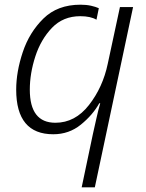

<svg xmlns="http://www.w3.org/2000/svg" viewBox="-20 -562 621 818"><path d="M328 236H384L547 -532H491L439 -290Q418 -190 359 -114.5Q300 -39 216 -39Q107 -39 107 -180Q107 -249 130.5 -321.5Q154 -394 201.5 -443.5Q249 -493 322 -493Q366 -493 391 -478L401 -527Q388 -533 368 -537.5Q348 -542 323 -542Q225 -542 165 -483Q105 -424 77 -340Q49 -256 49 -180Q49 10 207 10Q274 10 324.5 -31Q375 -72 403 -122H407Q399 -95 390.5 -56.5Q382 -18 376 8Z"/></svg>

Font: Noto Sans UI Light
Style: Italic
Weight: 300
Italic angle: -12°
Designer: Monotype Design Team
Foundry: Monotype Imaging Inc.
Version: Version 1.901